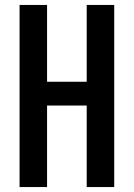

<svg xmlns="http://www.w3.org/2000/svg" viewBox="-20 -755 540 775"><path d="M59 0V-735H170V-425H330V-735H441V0H330V-329H170V0Z"/></svg>

Font: Iosevka Julsh Curly
Style: Bold
Weight: 700
Designer: Belleve Invis
Foundry: Belleve Invis
Version: Version 15.0.2; ttfautohint (v1.8.4)